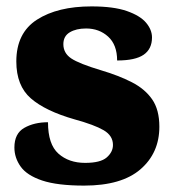

<svg xmlns="http://www.w3.org/2000/svg" viewBox="-20 -570 542 600"><path d="M243 10Q159 10 111.5 -6Q64 -22 44.5 -49.5Q25 -77 25 -109Q25 -153 56 -170.5Q87 -188 130 -188Q130 -119 162.5 -90Q195 -61 246 -61Q294 -61 313.5 -78Q333 -95 333 -117Q333 -146 304 -163Q275 -180 213 -197Q122 -223 76.5 -262.5Q31 -302 31 -378Q31 -467 95.5 -508.5Q160 -550 266 -550Q335 -550 376.5 -535.5Q418 -521 436.5 -499Q455 -477 455 -453Q455 -417 429 -399Q403 -381 346 -381Q346 -430 318 -455.5Q290 -481 249 -481Q218 -481 198 -469Q178 -457 178 -432Q178 -404 202.5 -387.5Q227 -371 297 -350Q351 -334 392 -313Q433 -292 455.5 -259.5Q478 -227 478 -174Q478 -92 419 -41Q360 10 243 10Z"/></svg>

Font: Noto Serif Sinhala Black
Style: Regular
Weight: 900
Designer: Jelle Bosma - Monotype Design Team
Foundry: Monotype Imaging Inc.
Version: Version 2.007; ttfautohint (v1.8.4.7-5d5b)